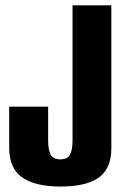

<svg xmlns="http://www.w3.org/2000/svg" viewBox="-20 -695 463 720"><path d="M206.5 4.5Q111.5 4.5 63 -29.8Q14.5 -64 14.5 -141.5V-295H160.5V-169.5Q160.5 -133 169.8 -115.2Q179 -97.5 206 -97.5Q233 -97.5 242.5 -115Q252 -132.5 252 -168.5V-675H397.5V-139Q397.5 -63 350.5 -29.2Q303.5 4.5 206.5 4.5Z"/></svg>

Font: Anybody Condensed Regular
Style: Bold
Weight: 700
Width: 3
Designer: Tyler Finck
Foundry: Etcetera Type Company
Version: Version 1.010; ttfautohint (v1.8.3) -l 8 -r 50 -G 200 -x 14 